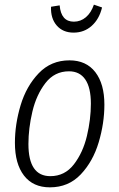

<svg xmlns="http://www.w3.org/2000/svg" viewBox="-20 -793 512 824"><path d="M44 -180Q44 -260 68.5 -341.5Q93 -423 146 -478.5Q199 -534 278 -534Q350 -534 389 -483.5Q428 -433 428 -344Q428 -264 403.5 -182Q379 -100 326.5 -44.5Q274 11 194 11Q122 11 83 -39.5Q44 -90 44 -180ZM370 -348Q370 -417 346 -452Q322 -487 276 -487Q214 -487 175 -436.5Q136 -386 119 -314Q102 -242 102 -175Q102 -37 196 -37Q258 -37 297 -87.5Q336 -138 353 -209.5Q370 -281 370 -348ZM199 -764 236 -770Q242 -700 297 -700Q326 -700 348.5 -719Q371 -738 383 -773L418 -761Q406 -711 373.5 -682Q341 -653 296 -653Q250 -653 223.5 -683.5Q197 -714 199 -764Z"/></svg>

Font: Fira Sans Extra Condensed Light
Style: Italic
Weight: 300
Width: 3
Italic angle: -8°
Designer: Carrois Corporate & Edenspiekermann AG
Foundry: Carrois Corporate GbR & Edenspiekermann AG
Version: Version 4.203